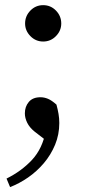

<svg xmlns="http://www.w3.org/2000/svg" viewBox="-20 -513 340 756"><path d="M150 -349.5Q120.5 -349.5 99.7 -370.8Q78.8 -392.1 78.8 -420.5Q78.8 -450 99.7 -471.4Q120.5 -492.7 150 -492.7Q179.5 -492.7 200.3 -471.4Q221.2 -450 221.2 -420.5Q221.2 -392.1 200.3 -370.8Q179.5 -349.5 150 -349.5ZM213.5 -28.6Q213.5 16.7 196.9 56.9Q180.2 97 152.6 129.5Q124.9 162.1 90.3 186Q55.7 209.8 19.7 223.7L5.7 190.1Q64.5 161.1 106.1 116.5Q147.6 71.8 160.8 0.4L165.2 43L116 5Q96.3 -11 87.1 -29.7Q77.9 -48.5 77.9 -66.7Q77.9 -93.3 93.5 -111.7Q109 -130.1 139.5 -130.1Q153.9 -130.1 168.6 -124.1Q183.3 -118.1 202.3 -101.1Q207.5 -81.9 210.5 -64.4Q213.5 -46.9 213.5 -28.6Z"/></svg>

Font: Adobe Variable Font Prototype
Style: Regular
Weight: 389
Designer: Frank Grießhammer
Foundry: Adobe
Version: Version 1.004;hotconv 1.0.113;makeotfexe 2.5.65598